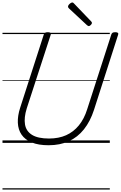

<svg xmlns="http://www.w3.org/2000/svg" viewBox="-20 -1149 971 1544"><path d="M371 19Q289 19 235 -3.5Q181 -26 153.5 -66Q126 -106 123.5 -161.5Q121 -217 142 -282L332 -871Q335 -881 342 -885.5Q349 -890 365 -890Q379 -890 385.5 -885.5Q392 -881 388 -870L195 -277Q172 -203 181 -148.5Q190 -94 237.5 -64.5Q285 -35 374 -35Q452 -35 511.5 -61.5Q571 -88 614 -140.5Q657 -193 681 -270L875 -871Q878 -881 885 -885.5Q892 -890 907 -890Q937 -890 930 -870L736 -266Q706 -173 655 -109Q604 -45 533 -13Q462 19 371 19ZM694 -939Q691 -939 688 -941Q685 -943 680 -946L535 -1081Q530 -1086 528.5 -1089Q527 -1092 527 -1096Q527 -1103 533 -1110.5Q539 -1118 547 -1123.5Q555 -1129 561 -1129Q566 -1129 568.5 -1127Q571 -1125 576 -1120L714 -976Q718 -972 718.5 -969Q719 -966 719 -963Q719 -957 710 -948Q701 -939 694 -939ZM0 365H863V375H0ZM0 -20H863V0H0ZM0 -505H863V-500H0ZM0 -885H863V-875H0Z"/></svg>

Font: Playwrite DK Uloopet Guides
Style: Regular
Weight: 400
Designer: Veronika Burian, José Scaglione
Foundry: TypeTogether
Version: Version 1.003